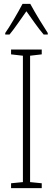

<svg xmlns="http://www.w3.org/2000/svg" viewBox="-20 -969 272 989"><path d="M136 -949H96C73 -905 31 -833 7 -799V-791H29C55 -822 90 -875 116 -911C144 -872 177 -823 205 -791H226V-799C210 -823 161 -902 136 -949ZM195 0V-25L135 -31V-682L195 -689V-714H37V-689L98 -682V-31L37 -25V0Z"/></svg>

Font: Noto Sans ExtraCondensed ExtraLight
Style: Regular
Weight: 200
Width: 2
Designer: Monotype Design Team
Foundry: Monotype Imaging Inc.
Version: Version 2.013